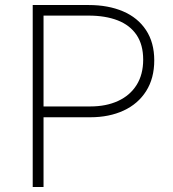

<svg xmlns="http://www.w3.org/2000/svg" viewBox="-20 -743 688 763"><path d="M110 -723H333Q410 -723 468.8 -698Q527.5 -673 560.2 -623.5Q593 -574 593 -503Q593 -432 560.8 -381Q528.5 -330 471 -303.5Q413.5 -277 339 -277H153V0H110ZM339 -320Q402 -320 449.2 -341.8Q496.5 -363.5 522.8 -405.2Q549 -447 549 -506Q549 -565 522.8 -604Q496.5 -643 447.8 -662Q399 -681 332 -681H153V-320Z"/></svg>

Font: Public Sans VF
Style: Regular
Weight: 400
Designer: Pablo Impallari, Rodrigo Fuenzalida (Modified by Dan O. Williams and USWDS)
Version: Version 1.003